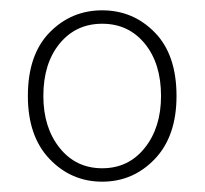

<svg xmlns="http://www.w3.org/2000/svg" viewBox="-20 -754 398 372"><path d="M178 -402Q118 -402 76 -446Q34 -490 34 -568Q34 -648 76 -691Q118 -734 178 -734Q238 -734 280 -691Q322 -648 322 -568Q322 -490 280 -446Q238 -402 178 -402ZM178 -428Q229 -428 260.5 -467.5Q292 -507 292 -568Q292 -631 260.5 -669.5Q229 -708 178 -708Q127 -708 95.5 -669.5Q64 -631 64 -568Q64 -507 95.5 -467.5Q127 -428 178 -428Z"/></svg>

Font: Assistant ExtraLight
Style: Regular
Weight: 200
Designer: Hebrew By Ben Nathan, Latin by Paul Hunt
Version: Version 3.000